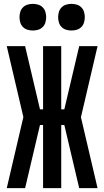

<svg xmlns="http://www.w3.org/2000/svg" viewBox="-20 -974 540 994"><path d="M203 0V-327H187L110 0H15L101 -368L15 -735H110L187 -408H203V-735H297V-408H313L390 -735H485L399 -367L485 0H390L313 -327H297V0ZM350 -816Q336 -816 322.5 -820Q309 -824 299 -834Q289 -844 285 -857.5Q281 -871 281 -885Q281 -899 285 -912.5Q289 -926 299 -936Q309 -946 322.5 -950Q336 -954 350 -954Q364 -954 377.5 -950Q391 -946 401 -936Q411 -926 415 -912.5Q419 -899 419 -885Q419 -871 415 -857.5Q411 -844 401 -834Q391 -824 377.5 -820Q364 -816 350 -816ZM150 -816Q136 -816 122.5 -820Q109 -824 99 -834Q89 -844 85 -857.5Q81 -871 81 -885Q81 -899 85 -912.5Q89 -926 99 -936Q109 -946 122.5 -950Q136 -954 150 -954Q164 -954 177.5 -950Q191 -946 201 -936Q211 -926 215 -912.5Q219 -899 219 -885Q219 -871 215 -857.5Q211 -844 201 -834Q191 -824 177.5 -820Q164 -816 150 -816Z"/></svg>

Font: Iosevka Curly
Style: Bold
Weight: 700
Monospace: yes
Designer: Belleve Invis
Foundry: Belleve Invis
Version: Version 22.1.2; ttfautohint (v1.8.4)